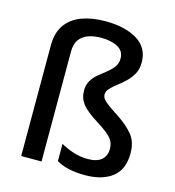

<svg xmlns="http://www.w3.org/2000/svg" viewBox="-114 -861 879 966"><g transform="rotate(15 326.0 -377.5)"><path d="M546 -611Q546 -576 532 -551Q518 -526 497.5 -506.5Q477 -487 456 -471Q435 -455 421 -440Q407 -425 407 -409Q407 -396 414.5 -385.5Q422 -375 441.5 -360.5Q461 -346 498 -322Q551 -287 580.5 -250.5Q610 -214 610 -155Q610 -70 557.5 -30Q505 10 418 10Q367 10 330.5 1.5Q294 -7 267 -23V-113Q292 -98 330.5 -85Q369 -72 407 -72Q457 -72 480.5 -93Q504 -114 504 -150Q504 -183 484.5 -205.5Q465 -228 411 -262Q348 -301 325 -331Q302 -361 302 -400Q302 -431 315.5 -453Q329 -475 349.5 -491.5Q370 -508 390 -524Q410 -540 424 -558.5Q438 -577 438 -603Q438 -642 404 -660.5Q370 -679 317 -679Q281 -679 252 -669Q223 -659 205.5 -636Q188 -613 188 -572V0H82V-576Q82 -644 112.5 -685.5Q143 -727 196 -746Q249 -765 317 -765Q419 -765 482.5 -726.5Q546 -688 546 -611Z"/></g></svg>

Font: Noto Sans Myanmar UI Medium
Style: Regular
Weight: 500
Designer: Monotype Design Team
Foundry: Monotype Imaging Inc.
Version: Version 2.103; ttfautohint (v1.8.4.7-5d5b)